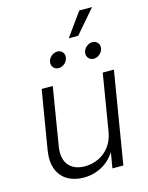

<svg xmlns="http://www.w3.org/2000/svg" viewBox="-132 -979 826 1069"><g transform="rotate(-15 281.0 -444.5)"><path d="M216.8 8.3Q163.1 8.3 123.8 -14.6Q84.5 -37.6 67.1 -82.3Q49.8 -127 60.1 -191.4L116.2 -529.3H180.2L125.5 -195.8Q114.3 -127.4 145 -89.1Q175.8 -50.8 239.3 -50.8Q281.2 -50.8 318.4 -68.6Q355.5 -86.4 381.1 -120.6Q406.7 -154.8 414.6 -204.1L468.3 -529.3H532.7L445.3 0H382.3L403.3 -124.5H417Q383.3 -55.2 330.8 -23.4Q278.3 8.3 216.8 8.3ZM440.9 -616.7Q421.9 -616.7 410.6 -630.1Q399.4 -643.6 402.3 -662.6Q405.8 -681.2 421.4 -694.6Q437 -708 456.1 -708Q475.1 -708 486.1 -694.6Q497.1 -681.2 494.1 -662.6Q491.2 -643.6 475.3 -630.1Q459.5 -616.7 440.9 -616.7ZM238.3 -616.7Q219.7 -616.7 208.5 -630.1Q197.3 -643.6 200.2 -662.6Q203.1 -681.2 219 -694.6Q234.9 -708 253.9 -708Q272.9 -708 283.9 -694.6Q294.9 -681.2 291.5 -662.6Q288.6 -643.6 272.9 -630.1Q257.3 -616.7 238.3 -616.7ZM335 -762.7 431.6 -897H505.4L389.6 -762.7Z"/></g></svg>

Font: Inter 24pt Light
Style: Italic
Weight: 300
Italic angle: -9.3988°
Designer: Rasmus Andersson
Foundry: rsms
Version: Version 4.001;git-66647c0bb